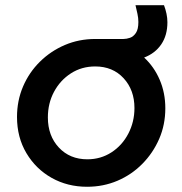

<svg xmlns="http://www.w3.org/2000/svg" viewBox="-20 -702 697 734"><path d="M313 12Q238 12 177.5 -22Q117 -56 81 -116.5Q45 -177 45 -255Q45 -317 68 -371Q91 -425 132.5 -466Q174 -507 228 -530Q282 -553 344 -553H452Q464 -553 477 -557.5Q490 -562 499.5 -576Q509 -590 509 -618Q509 -633 505.5 -649Q502 -665 498 -682H607Q613 -666 616.5 -649.5Q620 -633 620 -617Q620 -567 596.5 -532.5Q573 -498 531 -482Q569 -447 590.5 -397Q612 -347 612 -288Q612 -225 588.5 -171Q565 -117 524 -75.5Q483 -34 429 -11Q375 12 313 12ZM314 -93Q365 -93 406 -119.5Q447 -146 470.5 -191Q494 -236 494 -289Q494 -358 452.5 -403Q411 -448 344 -448Q292 -448 251 -421.5Q210 -395 186.5 -351Q163 -307 163 -253Q163 -183 205 -138Q247 -93 314 -93Z"/></svg>

Font: Plus Jakarta Sans SemiBold
Style: Italic
Weight: 600
Italic angle: -8°
Designer: Gumpita Rahayu
Foundry: Tokotype
Version: Version 2.071; ttfautohint (v1.8.4.7-5d5b);gftools[0.9.29]